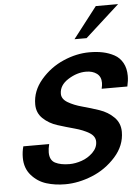

<svg xmlns="http://www.w3.org/2000/svg" viewBox="-65 -1050 814 1113"><g transform="rotate(-5 342.5 -493.0)"><path d="M684.6 -581.1C684.6 -610.4 678.7 -635.6 667 -656.7C655.3 -677.9 639.2 -694 618.7 -705.1C598.1 -716.1 576.2 -724.1 552.7 -729C529.3 -733.9 503.3 -736.3 474.6 -736.3C424.5 -736.3 373.9 -725.3 322.8 -703.1C271.6 -681 227.7 -648.4 190.9 -605.5C154.1 -562.5 135.7 -515 135.7 -462.9C135.7 -429.7 147.1 -402.2 169.9 -380.4C192.7 -358.6 220.5 -342.4 253.4 -332C286.3 -321.6 319 -312 351.6 -303.2C384.1 -294.4 411.8 -283.2 434.6 -269.5C457.4 -255.9 468.8 -238.3 468.8 -216.8C468.8 -193.4 459.3 -172.4 440.4 -153.8C421.5 -135.3 399.7 -121.7 375 -113.3C350.3 -104.8 326.5 -100.6 303.7 -100.6C269.9 -100.6 242.4 -106 221.2 -116.7C200 -127.4 189.5 -148.1 189.5 -178.7C189.5 -192.4 191.7 -208.3 196.3 -226.6H45.9C40 -205.7 37.1 -183.9 37.1 -161.1C37.1 -120.1 49.2 -85.9 73.2 -58.6C97.3 -31.2 126.1 -12.4 159.7 -2C193.2 8.5 229.8 13.7 269.5 13.7C321 13.7 373.2 2.9 426.3 -18.6C479.3 -40 525.2 -72.4 564 -115.7C602.7 -159 622.1 -207.4 622.1 -260.7C622.1 -294.6 610.7 -322.9 587.9 -345.7C565.1 -368.5 537.4 -385.4 504.9 -396.5C472.3 -407.6 439.6 -417.5 406.7 -426.3C373.9 -435.1 346 -446.3 323.2 -460C300.5 -473.6 289.1 -490.6 289.1 -510.7C289.1 -543.9 306.3 -571.5 340.8 -593.3C375.3 -615.1 410.2 -626 445.3 -626C470.7 -626 491.5 -620 507.8 -607.9C524.1 -595.9 532.2 -577.8 532.2 -553.7C532.2 -543.9 530.6 -532.6 527.3 -519.5H676.8C682 -541.7 684.6 -562.2 684.6 -581.1ZM665 -1000H535.2L395.5 -819.3H465.8Z"/></g></svg>

Font: FreeUniversal
Style: BoldItalic
Weight: 700
Italic angle: -11°
Version: Version 1.001